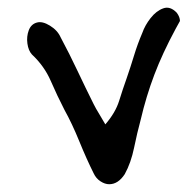

<svg xmlns="http://www.w3.org/2000/svg" viewBox="-20 -453 503 494"><path d="M261 21Q250 21 238.5 13.5Q227 6 221 -7Q203 -43 184 -89.5Q165 -136 146 -170Q127 -207 110.5 -245Q94 -283 62 -313Q53 -323 50.5 -341Q48 -359 54 -375Q60 -391 75 -395Q89 -399 108.5 -387Q128 -375 136 -357Q159 -314 179.5 -270.5Q200 -227 221 -185Q227 -173 234.5 -161Q242 -149 251 -133Q277 -163 286.5 -193.5Q296 -224 306 -252Q316 -281 325 -310.5Q334 -340 346 -368Q353 -388 367.5 -406.5Q382 -425 400 -431.5Q418 -438 435 -420Q443 -409 443 -399L432 -379Q398 -316 377 -260.5Q356 -205 342 -145Q333 -112 325 -73Q317 -34 301 -5Q284 21 261 21Z"/></svg>

Font: Mynerve
Style: Regular
Weight: 400
Designer: Carolina Short
Foundry: Carolina Short
Version: Version 1.000; ttfautohint (v1.8.4.7-5d5b)